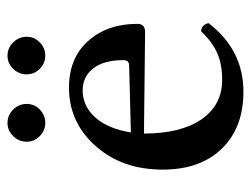

<svg xmlns="http://www.w3.org/2000/svg" viewBox="-96 -540 647 494"><g transform="rotate(-90 227.0 -293.5)"><path d="M132.8 -279.8 304.2 -284.2Q318.8 -284.2 318.8 -298.8Q318.8 -349.1 297.6 -376.5Q276.4 -403.8 241.2 -403.8Q200.2 -403.8 171.1 -371.1Q142.1 -338.4 132.8 -279.8ZM393.1 -99.1Q409.7 -97.7 414.1 -80.1Q345.2 9.8 237.8 9.8Q145 9.8 91.1 -45.7Q37.1 -101.1 37.1 -198.2Q37.1 -302.2 97.9 -370.6Q158.7 -439 248 -439Q324.2 -439 368.2 -389.6Q412.1 -340.3 412.1 -263.2Q412.1 -243.2 391.1 -243.2L129.9 -246.1Q129.9 -151.4 166.5 -98.1Q203.1 -44.9 268.1 -44.9Q307.1 -44.9 335.4 -56.9Q363.8 -68.8 393.1 -99.1ZM108.9 -547.9Q108.9 -567.9 123.3 -582.5Q137.7 -597.2 157.2 -597.2Q177.2 -597.2 191.7 -582.5Q206.1 -567.9 206.1 -547.9Q206.1 -528.3 191.7 -514.2Q177.2 -500 157.2 -500Q137.7 -500 123.3 -514.2Q108.9 -528.3 108.9 -547.9ZM282.2 -547.9Q282.2 -567.9 296.4 -582.5Q310.5 -597.2 330.1 -597.2Q350.1 -597.2 364.5 -582.5Q378.9 -567.9 378.9 -547.9Q378.9 -528.3 364.5 -514.2Q350.1 -500 330.1 -500Q310.5 -500 296.4 -514.2Q282.2 -528.3 282.2 -547.9Z"/></g></svg>

Font: Common Serif News
Style: Regular
Weight: 450
Designer: Philipp H. Poll, Khaled Hosny
Foundry: Stefan Peev, Context Ltd.
Version: Version 1.026